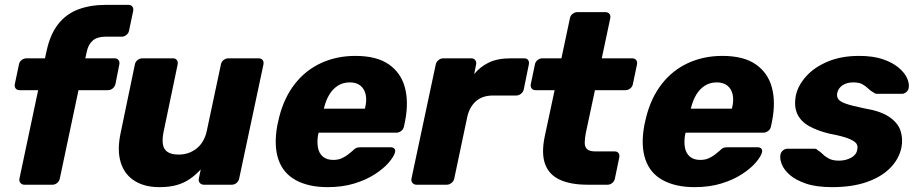

<svg xmlns="http://www.w3.org/2000/svg" viewBox="-20 -760 3775 790"><path d="M80 0Q70 0 64 -7.5Q58 -15 60 -25L137 -389H61Q50 -389 44.5 -396Q39 -403 41 -414L58 -495Q60 -506 69 -513Q78 -520 89 -520H165L172 -552Q187 -620 220 -661.5Q253 -703 302.5 -721.5Q352 -740 416 -740H509Q519 -740 524.5 -733Q530 -726 528 -715L511 -634Q509 -623 500 -616Q491 -609 481 -609H413Q380 -609 361.5 -593Q343 -577 337 -547L331 -520H452Q462 -520 467.5 -513Q473 -506 471 -495L455 -414Q452 -403 443.5 -396Q435 -389 424 -389H303L226 -25Q224 -15 215.5 -7.5Q207 0 196 0Z M635 10Q575 10 533.5 -16Q492 -42 476.5 -92.5Q461 -143 477 -216L535 -495Q537 -506 546 -513Q555 -520 566 -520H692Q702 -520 707.5 -513Q713 -506 711 -495L654 -222Q647 -190 650 -168Q653 -146 669 -135Q685 -124 715 -124Q758 -124 789.5 -149.5Q821 -175 831 -222L889 -495Q891 -506 900 -513Q909 -520 919 -520H1044Q1055 -520 1060.5 -513Q1066 -506 1064 -495L964 -25Q962 -15 953.5 -7.5Q945 0 934 0H819Q808 0 802 -7.5Q796 -15 798 -25L806 -63Q785 -40 761 -23.5Q737 -7 707 1.5Q677 10 635 10Z M1328 10Q1250 10 1197.5 -18.5Q1145 -47 1125.5 -104Q1106 -161 1121 -244Q1123 -251 1125 -262Q1127 -273 1129 -279Q1149 -358 1193 -414.5Q1237 -471 1301 -500.5Q1365 -530 1442 -530Q1530 -530 1580 -495Q1630 -460 1646 -400Q1662 -340 1647 -263L1642 -239Q1640 -228 1630.5 -221Q1621 -214 1611 -214H1291Q1291 -213 1290.5 -211Q1290 -209 1289 -207Q1284 -178 1288 -154Q1292 -130 1308 -116Q1324 -102 1351 -102Q1371 -102 1385.5 -108.5Q1400 -115 1411 -123.5Q1422 -132 1429 -138Q1440 -149 1446 -151.5Q1452 -154 1464 -154H1588Q1598 -154 1603 -148Q1608 -142 1605 -132Q1600 -115 1579.5 -91Q1559 -67 1523 -43.5Q1487 -20 1438 -5Q1389 10 1328 10ZM1312 -313H1481L1482 -315Q1490 -348 1484.5 -371.5Q1479 -395 1462.5 -408Q1446 -421 1419 -421Q1392 -421 1371 -408Q1350 -395 1335.5 -371.5Q1321 -348 1313 -315Z M1694 0Q1683 0 1677 -7.5Q1671 -15 1673 -25L1773 -495Q1775 -505 1784 -512.5Q1793 -520 1804 -520H1919Q1930 -520 1935.5 -512.5Q1941 -505 1939 -495L1931 -455Q1955 -485 1991 -502.5Q2027 -520 2081 -520H2137Q2148 -520 2153 -513Q2158 -506 2156 -495L2135 -392Q2133 -382 2124 -374.5Q2115 -367 2104 -367H2008Q1966 -367 1939.5 -344.5Q1913 -322 1903 -281L1849 -25Q1847 -15 1838 -7.5Q1829 0 1818 0Z M2397 0Q2328 0 2283.5 -20.5Q2239 -41 2223 -84.5Q2207 -128 2221 -197L2262 -389H2184Q2173 -389 2167.5 -396Q2162 -403 2164 -414L2181 -495Q2183 -506 2192 -513Q2201 -520 2211 -520H2290L2325 -685Q2327 -696 2336 -703Q2345 -710 2355 -710H2471Q2482 -710 2487.5 -703Q2493 -696 2491 -685L2456 -520H2581Q2592 -520 2597.5 -513Q2603 -506 2601 -495L2584 -414Q2582 -403 2573 -396Q2564 -389 2554 -389H2428L2390 -211Q2386 -189 2386 -172Q2386 -155 2396 -146Q2406 -137 2430 -137H2509Q2520 -137 2525 -130Q2530 -123 2528 -112L2510 -25Q2508 -15 2499.5 -7.5Q2491 0 2480 0Z M2838 10Q2760 10 2707.5 -18.5Q2655 -47 2635.5 -104Q2616 -161 2631 -244Q2633 -251 2635 -262Q2637 -273 2639 -279Q2659 -358 2703 -414.5Q2747 -471 2811 -500.5Q2875 -530 2952 -530Q3040 -530 3090 -495Q3140 -460 3156 -400Q3172 -340 3157 -263L3152 -239Q3150 -228 3140.5 -221Q3131 -214 3121 -214H2801Q2801 -213 2800.5 -211Q2800 -209 2799 -207Q2794 -178 2798 -154Q2802 -130 2818 -116Q2834 -102 2861 -102Q2881 -102 2895.5 -108.5Q2910 -115 2921 -123.5Q2932 -132 2939 -138Q2950 -149 2956 -151.5Q2962 -154 2974 -154H3098Q3108 -154 3113 -148Q3118 -142 3115 -132Q3110 -115 3089.5 -91Q3069 -67 3033 -43.5Q2997 -20 2948 -5Q2899 10 2838 10ZM2822 -313H2991L2992 -315Q3000 -348 2994.5 -371.5Q2989 -395 2972.5 -408Q2956 -421 2929 -421Q2902 -421 2881 -408Q2860 -395 2845.5 -371.5Q2831 -348 2823 -315Z M3404 10Q3339 10 3296.5 -4.5Q3254 -19 3230 -40Q3206 -61 3197 -83.5Q3188 -106 3191 -123Q3193 -134 3201.5 -141Q3210 -148 3219 -148H3333Q3336 -148 3338.5 -147Q3341 -146 3343 -143Q3355 -136 3365.5 -125.5Q3376 -115 3391.5 -107Q3407 -99 3432 -99Q3459 -99 3481 -110.5Q3503 -122 3507 -143Q3511 -159 3503.5 -169.5Q3496 -180 3471 -190Q3446 -200 3393 -210Q3343 -222 3308.5 -241.5Q3274 -261 3260 -292.5Q3246 -324 3255 -369Q3264 -409 3297 -446Q3330 -483 3385.5 -506.5Q3441 -530 3515 -530Q3572 -530 3612 -516.5Q3652 -503 3677 -482Q3702 -461 3712 -439Q3722 -417 3719 -399Q3718 -389 3709.5 -381.5Q3701 -374 3692 -374H3588Q3584 -374 3580.5 -375.5Q3577 -377 3575 -379Q3563 -385 3553 -395Q3543 -405 3529 -413Q3515 -421 3491 -421Q3464 -421 3446.5 -409Q3429 -397 3425 -378Q3422 -365 3428 -354Q3434 -343 3458.5 -334Q3483 -325 3537 -314Q3604 -303 3639.5 -278.5Q3675 -254 3685.5 -221.5Q3696 -189 3689 -153Q3679 -105 3642 -68Q3605 -31 3545 -10.5Q3485 10 3404 10Z"/></svg>

Font: Rubik Light
Style: Bold Italic
Weight: 700
Italic angle: -12°
Version: Version 2.104